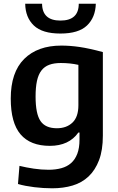

<svg xmlns="http://www.w3.org/2000/svg" viewBox="-20 -796 636 1036"><path d="M262 220Q214 220 165 214Q116 208 77 197L85 99Q122 108 162.5 114Q203 120 242 120Q280 120 311 111.5Q342 103 363.5 84Q385 65 397 34Q409 3 409 -43V-81H403Q352 -9 249 -9Q144 -9 91 -71Q38 -133 38 -264Q38 -406 110.5 -478Q183 -550 311 -550Q358 -550 409.5 -542.5Q461 -535 535 -515V-64Q535 14 514.5 68Q494 122 458 156Q422 190 372 205Q322 220 262 220ZM287 -104Q339 -104 371 -134.5Q403 -165 403 -228V-446Q381 -451 357.5 -453.5Q334 -456 308 -456Q272 -456 246 -446.5Q220 -437 203.5 -415.5Q187 -394 179.5 -359.5Q172 -325 172 -275Q172 -182 198.5 -143Q225 -104 287 -104ZM306 -615Q208 -615 162.5 -658.5Q117 -702 116 -776H207Q208 -685 306 -685Q405 -685 405 -776H497Q495 -702 449.5 -658.5Q404 -615 306 -615Z"/></svg>

Font: Encode Sans Narrow
Style: SemiBold
Weight: 600
Designer: Pablo Impallari, Andres Torresi
Foundry: Pablo Impallari, Andres Torresi
Version: Version 1.000; ttfautohint (v1.00) -l 8 -r 50 -G 200 -x 14 -